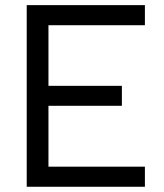

<svg xmlns="http://www.w3.org/2000/svg" viewBox="-20 -713 626 733"><path d="M82 0H533.2V-76.7H165V-309.1H445.3V-385.3H165V-616.7H533.2V-693.4H82Z"/></svg>

Font: Cascadia Code SemiLight
Style: Regular
Weight: 350
Monospace: yes
Designer: Aaron Bell
Foundry: Saja Typeworks
Version: Version 2404.023